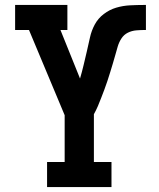

<svg xmlns="http://www.w3.org/2000/svg" viewBox="-20 -755 640 775"><path d="M170 0V-101H241V-290L151 -505L97 -634H41V-735H252V-634H224L303 -438Q311 -465 317.5 -492.5Q324 -520 330.5 -547.5Q337 -575 343 -603Q349 -631 362.5 -656Q376 -681 399 -698.5Q422 -716 449 -724Q476 -732 504.5 -733.5Q533 -735 562 -735Q564 -735 565.5 -735Q567 -735 569 -735V-634H568Q568 -634 568 -634Q568 -634 568 -634H567Q549 -634 530.5 -632.5Q512 -631 496 -623Q480 -615 470 -599.5Q460 -584 455 -566.5Q450 -549 445 -531.5Q440 -514 435 -497Q430 -480 424.5 -462.5Q419 -445 413.5 -428Q408 -411 401.5 -394Q395 -377 388.5 -360Q382 -343 375 -326.5Q368 -310 359 -294V-101H430V0Z"/></svg>

Font: Iosevka Slab Extended
Style: Bold
Weight: 700
Width: 7
Monospace: yes
Designer: Belleve Invis
Foundry: Belleve Invis
Version: Version 11.1.0; ttfautohint (v1.8.3)